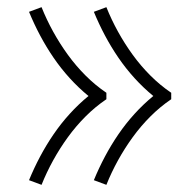

<svg xmlns="http://www.w3.org/2000/svg" viewBox="-20 -608 540 536"><path d="M277 -92 242 -105Q256 -139 273 -171Q290 -203 310.5 -233Q331 -263 355.5 -290Q380 -317 408 -340Q380 -363 355.5 -390Q331 -417 310.5 -447Q290 -477 273 -509Q256 -541 242 -575L277 -588Q291 -553 309.5 -519.5Q328 -486 350.5 -455Q373 -424 400 -397Q427 -370 458 -349V-331Q427 -310 400 -283Q373 -256 350.5 -225Q328 -194 309.5 -160.5Q291 -127 277 -92ZM96 -92 61 -105Q75 -139 92 -171Q109 -203 129.5 -233Q150 -263 174.5 -290Q199 -317 227 -340Q199 -363 174.5 -390Q150 -417 129.5 -447Q109 -477 92 -509Q75 -541 61 -575L96 -588Q110 -553 128.5 -519.5Q147 -486 169.5 -455Q192 -424 219 -397Q246 -370 277 -349V-331Q246 -310 219 -283Q192 -256 169.5 -225Q147 -194 128.5 -160.5Q110 -127 96 -92Z"/></svg>

Font: Iosevka Term Curly Extralight
Style: Regular
Weight: 200
Designer: Belleve Invis
Foundry: Belleve Invis
Version: Version 32.3.0